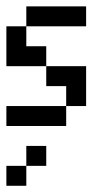

<svg xmlns="http://www.w3.org/2000/svg" viewBox="-20 -395 352 602"><path d="M62.5 -312.5V-375H125V-312.5ZM125 -312.5V-375H187.5V-312.5ZM187.5 -312.5V-375H250V-312.5ZM0 -250V-312.5H62.5V-250ZM0 -187.5V-250H62.5V-187.5ZM62.5 -187.5V-250H125V-187.5ZM125 -125V-187.5H187.5V-125ZM187.5 -125V-187.5H250V-125ZM187.5 -62.5V-125H250V-62.5ZM125 0V-62.5H187.5V0ZM62.5 0V-62.5H125V0ZM0 0V-62.5H62.5V0ZM62.5 125V62.5H125V125ZM0 187.5V125H62.5V187.5Z"/></svg>

Font: AprilSans
Style: Regular
Weight: 400
Designer: typesprite
Version: Version 1.001;PS 001.001;hotconv 1.0.88;makeotf.lib2.5.64775